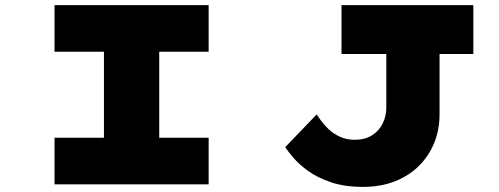

<svg xmlns="http://www.w3.org/2000/svg" viewBox="-20 -720 1949 750"><path d="M193 0V-182H386V-518H193V-700H795V-518H602V-182H795V0ZM1398 10Q1326 10 1273 -8Q1220 -26 1184 -52Q1148 -78 1126 -104Q1104 -130 1094 -145L1217 -273Q1223 -264 1234.5 -248Q1246 -232 1264 -215Q1282 -198 1307.5 -186Q1333 -174 1366 -174Q1405 -174 1432.5 -191Q1460 -208 1474.5 -237Q1489 -266 1489 -300V-509H1314V-700H1829V-509H1697V-273Q1697 -213 1676 -161.5Q1655 -110 1616 -71.5Q1577 -33 1522 -11.5Q1467 10 1398 10Z"/></svg>

Font: Lexend Zetta Black
Style: Regular
Weight: 900
Designer: Bonnie Shaver-Troup, Thomas Jockin
Foundry: Lexend
Version: Version 1.007